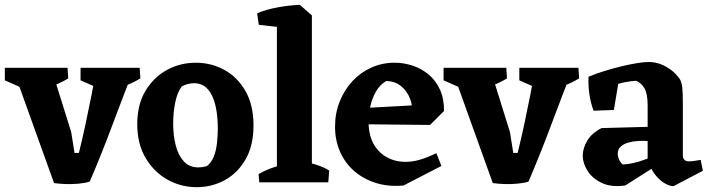

<svg xmlns="http://www.w3.org/2000/svg" viewBox="-40 -756 2943 796"><path d="M184 3 18 -459 172 -475 255 -209 269 -122H287Q301 -178 314 -238.5Q327 -299 339 -360Q351 -421 360 -475H517Q472 -361 426.5 -239Q381 -117 332 -3Q313 3 285.5 5.5Q258 8 231.5 7Q205 6 184 3ZM136 -354 -20 -423V-475H172ZM164 -395 111 -475H240L243 -431Q225 -420 205.5 -411Q186 -402 164 -395ZM450 -354 294 -423V-475H486ZM463 -395 410 -475H539L542 -431Q524 -420 504.5 -411Q485 -402 463 -395Z M775 20Q710 20 654 -11.5Q598 -43 563.5 -101.5Q529 -160 529 -241Q529 -323 563.5 -380Q598 -437 653 -466.5Q708 -496 772 -496Q836 -496 890.5 -466Q945 -436 978 -378Q1011 -320 1011 -236Q1011 -153 978.5 -96Q946 -39 892.5 -9.5Q839 20 775 20ZM782 -62Q799 -62 817 -67Q836 -81 846 -106Q856 -131 859.5 -162.5Q863 -194 863 -224Q863 -275 853.5 -317.5Q844 -360 822 -385.5Q800 -411 765 -411Q750 -411 736 -407Q722 -403 713 -397Q695 -373 686.5 -331.5Q678 -290 678 -243Q678 -195 688.5 -153.5Q699 -112 722 -87Q745 -62 782 -62Z M1108 0V-689L1203 -736L1253 -692V0ZM1035 0 1032 -34Q1057 -49 1089.5 -60.5Q1122 -72 1147 -78L1136 0ZM1185 0 1202 -91Q1232 -85 1266.5 -74.5Q1301 -64 1325 -49L1321 0ZM1033 -653 1026 -701Q1065 -717 1111.5 -725.5Q1158 -734 1203 -736L1207 -681L1142 -641Z M1633 13Q1572 19 1520 3Q1468 -13 1429.5 -46Q1391 -79 1370 -126.5Q1349 -174 1349 -231Q1349 -287 1368.5 -335.5Q1388 -384 1421.5 -420Q1455 -456 1500 -476Q1545 -496 1596 -496Q1634 -496 1670.5 -484Q1707 -472 1737 -447Q1767 -422 1784 -384.5Q1801 -347 1801 -296L1668 -275Q1673 -312 1660.5 -345.5Q1648 -379 1622 -399.5Q1596 -420 1561 -420Q1535 -405 1519 -377Q1503 -349 1495.5 -316Q1488 -283 1488 -252Q1488 -198 1508 -161Q1528 -124 1563 -104.5Q1598 -85 1641 -85Q1672 -85 1703 -94.5Q1734 -104 1769 -121L1790 -68ZM1743 -238 1455 -241 1447 -307 1741 -323 1801 -296Z M2003 3 1837 -459 1991 -475 2074 -209 2088 -122H2106Q2120 -178 2133 -238.5Q2146 -299 2158 -360Q2170 -421 2179 -475H2336Q2291 -361 2245.5 -239Q2200 -117 2151 -3Q2132 3 2104.5 5.5Q2077 8 2050.5 7Q2024 6 2003 3ZM1955 -354 1799 -423V-475H1991ZM1983 -395 1930 -475H2059L2062 -431Q2044 -420 2024.5 -411Q2005 -402 1983 -395ZM2269 -354 2113 -423V-475H2305ZM2282 -395 2229 -475H2358L2361 -431Q2343 -420 2323.5 -411Q2304 -402 2282 -395Z M2752 16Q2735 15 2716 4Q2697 -7 2680.5 -26.5Q2664 -46 2655 -69L2645 -78V-319Q2645 -366 2632.5 -388.5Q2620 -411 2598 -421Q2579 -420 2558 -416.5Q2537 -413 2523 -408L2505 -300L2421 -297Q2409 -328 2403.5 -365.5Q2398 -403 2400 -438Q2429 -450 2464 -461Q2499 -472 2534 -480.5Q2569 -489 2599.5 -494Q2630 -499 2649 -499Q2675 -499 2699 -490Q2723 -481 2744 -464.5Q2765 -448 2779 -427Q2786 -415 2788.5 -393.5Q2791 -372 2791 -324V-110Q2791 -100 2797.5 -93.5Q2804 -87 2816 -87Q2827 -87 2839 -89Q2851 -91 2865 -93L2874 -48ZM2552 13Q2494 21 2455 2.5Q2416 -16 2396 -47.5Q2376 -79 2376 -111Q2376 -141 2394.5 -172.5Q2413 -204 2454 -225L2675 -231L2673 -171H2649Q2627 -173 2604.5 -171.5Q2582 -170 2563.5 -164.5Q2545 -159 2533 -148Q2521 -137 2521 -118Q2521 -107 2526.5 -94.5Q2532 -82 2542 -74Q2564 -75 2587.5 -80.5Q2611 -86 2632 -94Q2653 -102 2666 -107L2675 -65Z"/></svg>

Font: Eczar SemiBold
Style: Regular
Weight: 600
Designer: Vaibhav Singh
Foundry: Rosetta Type Foundry
Version: Version 2.000